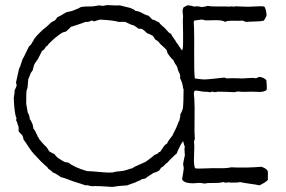

<svg xmlns="http://www.w3.org/2000/svg" viewBox="-20 -731 1124 754"><path d="M1032 -55V-25Q1027 -17 999 -3Q988 -6 961 -9.5Q934 -13 923 -16Q917 -14 902.5 -14Q888 -14 885 -14Q878 -16 869 -14Q868 -13 866 -13.5Q864 -14 860.5 -15Q857 -16 855 -16Q844 -12 819.5 -12.5Q795 -13 783 -10Q768 -14 751 -12Q734 -10 717 -13Q700 -16 695 -27Q696 -34 698.5 -47.5Q701 -61 701.5 -67Q702 -73 699 -87Q700 -91 702 -102.5Q704 -114 706 -120Q703 -148 706 -155Q704 -158 702 -166Q700 -174 699 -177Q690 -165 685 -153Q675 -133 674 -128Q670 -126 664 -119.5Q658 -113 655 -111Q640 -96 638 -93Q635 -92 619 -76Q618 -75 616 -74L613 -73Q612 -72 608.5 -66Q605 -60 601 -59Q600 -58 594 -55.5Q588 -53 583 -52Q579 -49 567.5 -42Q556 -35 551 -30Q535 -28 532 -24Q530 -22 523 -20Q516 -18 515 -16Q483 -5 479 -3Q442 -1 422 3Q370 -1 338 0Q336 0 331.5 -1.5Q327 -3 324.5 -3.5Q322 -4 316 -3Q312 -5 267 -19Q232 -33 220 -35Q218 -36 206.5 -44Q195 -52 187 -54Q185 -58 178 -62.5Q171 -67 170 -68Q169 -69 167 -72.5Q165 -76 163 -77L160 -79Q159 -80 151.5 -87Q144 -94 140 -98Q138 -100 133 -105.5Q128 -111 125 -114Q123 -117 118 -121.5Q113 -126 111 -129Q103 -137 91 -156Q79 -175 73 -182Q72 -184 71 -189.5Q70 -195 69 -197Q67 -201 61 -206.5Q55 -212 53 -216V-234Q51 -237 48.5 -246Q46 -255 43 -259Q43 -260 44.5 -265Q46 -270 43 -270Q36 -293 34 -347Q38 -365 37 -375L45 -393Q46 -397 44.5 -401Q43 -405 43 -408L55 -462Q59 -467 63.5 -483.5Q68 -500 73 -506Q93 -546 94 -549Q98 -551 105 -561Q105 -562 105.5 -563.5Q106 -565 107 -566L108 -567L110 -568Q110 -569 111 -571.5Q112 -574 113 -576Q123 -591 146 -612L147 -613Q148 -614 149 -615Q162 -624 181 -643Q191 -649 196 -651Q198 -653 201 -657.5Q204 -662 206 -664Q211 -665 241 -683L263 -688Q265 -689 278 -694Q291 -699 297 -703Q306 -706 345 -706L370 -710Q372 -710 376 -709Q380 -708 382 -708Q386 -708 392 -709.5Q398 -711 401 -711Q408 -711 424.5 -710Q441 -709 450 -710L491 -700Q493 -699 498 -697Q503 -695 506.5 -693Q510 -691 512 -688Q524 -688 538.5 -679.5Q553 -671 562 -670Q568 -666 578 -654Q585 -654 593 -649Q601 -644 605 -643Q607 -639 611 -635Q615 -631 620 -627Q625 -623 628 -620Q630 -618 634.5 -612.5Q639 -607 643 -603.5Q647 -600 652 -598Q654 -591 662 -581Q670 -571 672 -565Q677 -560 684 -548.5Q691 -537 695 -533Q699 -538 699 -565V-601Q699 -609 698.5 -625.5Q698 -642 698 -651Q698 -654 698.5 -659Q699 -664 699 -667Q699 -670 698 -676.5Q697 -683 697 -688Q697 -693 699 -697Q699 -701 702 -703Q705 -705 709 -706.5Q713 -708 715 -710Q730 -710 742 -705Q757 -708 772 -703Q775 -704 783.5 -705Q792 -706 795 -708Q811 -705 838.5 -705.5Q866 -706 882 -705Q884 -705 886 -706H887Q889 -706 893 -705.5Q897 -705 899 -705Q901 -705 905.5 -706Q910 -707 912 -706Q919 -706 938 -705Q957 -704 967 -705Q1011 -708 1018 -705Q1025 -697 1027 -670Q1022 -658 1016 -650Q1005 -647 980.5 -646.5Q956 -646 948 -645Q944 -645 939 -647.5Q934 -650 931 -650Q923 -649 896 -649.5Q869 -650 865 -645Q856 -650 844.5 -651Q833 -652 815 -651.5Q797 -651 789 -651Q785 -651 779 -653Q773 -655 769 -654L742 -650Q740 -644 742 -620Q743 -594 742.5 -521Q742 -448 745 -423Q771 -419 782 -419Q793 -419 820 -422Q847 -425 858 -426Q862 -427 865.5 -425Q869 -423 871 -423Q880 -424 890 -424Q900 -424 913.5 -423.5Q927 -423 934 -423Q938 -423 958 -424.5Q978 -426 981 -424Q986 -423 991 -426Q996 -429 1000 -429Q1018 -426 1026 -416Q1026 -412 1027.5 -396.5Q1029 -381 1026 -377Q1021 -373 1013.5 -371.5Q1006 -370 1000.5 -370Q995 -370 984.5 -370.5Q974 -371 970 -371Q931 -369 915 -372Q913 -372 908 -370.5Q903 -369 899 -369Q859 -371 835 -371Q834 -371 830 -370Q826 -369 825 -369Q824 -369 819.5 -370Q815 -371 811.5 -371Q808 -371 805 -368Q800 -371 778 -371Q753 -376 745 -375Q742 -371 741.5 -366Q741 -361 742 -354Q743 -347 743 -344Q745 -317 744 -262.5Q743 -208 745 -185Q744 -184 743.5 -181.5Q743 -179 742.5 -176Q742 -173 742 -172Q744 -159 742 -119Q740 -79 747 -70Q754 -68 799 -70Q816 -71 830 -70.5Q844 -70 860 -70.5Q876 -71 888 -74Q942 -71 1007 -76Q1024 -70 1030 -62Q1030 -61 1032 -55ZM601 -129 603 -133Q604 -134 606 -134H608Q611 -137 619.5 -150.5Q628 -164 636 -167Q640 -178 658 -200Q660 -206 665 -215Q670 -224 672 -229Q674 -233 678 -244Q682 -255 685 -259Q685 -263 687 -269.5Q689 -276 688 -282Q691 -285 693.5 -292.5Q696 -300 698 -303Q701 -327 701 -382Q701 -384 699 -383Q698 -404 687 -424Q688 -426 687.5 -431Q687 -436 687 -438Q678 -455 676 -468Q663 -487 661 -495Q655 -499 647 -509.5Q639 -520 638 -522Q637 -524 636 -529Q635 -534 633 -536Q629 -541 611 -557Q609 -558 606.5 -562Q604 -566 601 -568Q600 -570 595 -572.5Q590 -575 589 -577Q583 -588 579 -591Q576 -593 568 -596.5Q560 -600 557 -601L550 -608Q543 -614 538 -617Q531 -619 524 -618Q518 -624 504 -632Q497 -632 472 -645H445Q429 -651 373 -654Q370 -653 362 -651Q354 -649 351 -647Q349 -647 345.5 -649Q342 -651 338 -650Q330 -644 315 -645Q312 -643 288 -635Q283 -634 274 -630.5Q265 -627 259 -626Q253 -619 239 -607Q232 -606 223 -602Q194 -582 179 -566Q171 -560 165 -550Q162 -550 162 -549Q160 -548 158 -544Q156 -540 155 -539Q154 -537 144 -530L143 -527L135 -511Q129 -498 122 -489L118 -484Q112 -474 108 -454Q105 -451 102.5 -447Q100 -443 98 -437Q96 -431 95 -429L91 -420Q91 -419 88 -386L84 -374Q83 -366 83 -323Q89 -291 89 -289Q96 -278 97 -263Q100 -261 103 -253.5Q106 -246 108 -243Q108 -242 109.5 -236Q111 -230 111 -226Q119 -218 122 -207Q127 -202 127 -196Q128 -195 130.5 -192Q133 -189 133 -186Q136 -182 142 -175Q148 -168 153 -162.5Q158 -157 163 -153Q165 -150 168.5 -144.5Q172 -139 174 -136Q192 -126 195 -125Q199 -118 205 -113Q211 -108 220 -103Q229 -98 233 -95L250 -92Q268 -75 322 -59Q339 -59 371.5 -55.5Q404 -52 423 -54Q429 -56 435.5 -57Q442 -58 450.5 -58.5Q459 -59 463 -60Q470 -61 481.5 -65Q493 -69 499 -70Q507 -76 526 -84Q545 -92 551 -95Q554 -97 567 -106.5Q580 -116 586 -122Q598 -127 601 -129Z"/></svg>

Font: FuturaRenner Light
Style: Regular
Weight: 300
Designer: BSozoo
Foundry: BSozoo
Version: Version 1.001;PS 001.001;hotconv 1.0.70;makeotf.lib2.5.58329